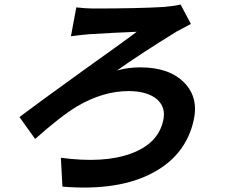

<svg xmlns="http://www.w3.org/2000/svg" viewBox="-20 -786 1040 858"><path d="M321 -753Q363 -748 397 -748Q597 -748 714 -755Q760 -759 787 -766L833 -679Q811 -668 771 -646Q599 -540 503 -471Q552 -485 607 -485Q736 -485 803 -417Q869 -350 845 -246Q810 -94 667 -16Q512 69 259 48L252 -81Q444 -55 566 -100Q686 -144 709 -246Q723 -305 682 -342Q638 -379 555 -379Q440 -379 325 -311Q254 -269 137 -165L67 -263Q149 -325 349 -469Q554 -615 591 -644Q560 -643 482 -639L377 -633Q342 -630 297 -624Z"/></svg>

Font: KaiGen Gothic CN Bold
Style: Bold
Weight: 700
Designer: Ryoko NISHIZUKA  (kana & ideographs); Paul D. Hunt (Latin, Greek & Cyrillic); Wenlong ZHANG  (bopomofo); Sandoll Communi
Foundry: Adobe Systems Incorporated
Version: Version 1.002.20150501